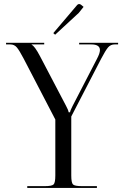

<svg xmlns="http://www.w3.org/2000/svg" viewBox="-20 -931 615 951"><path d="M253 -759 244 -767 362 -906Q366 -911 372 -911Q377 -911 382 -907L394 -897L370 -867ZM115 0V-9H201Q237 -9 245.5 -17.5Q254 -26 254 -62V-339L97 -641Q76 -681 63.5 -696Q51 -711 31 -711H10V-719H199V-711H137V-709Q151 -704 178 -653L307 -407Q318 -387 320 -375H327Q328 -384 340 -407L460 -639Q475 -667 475 -683Q475 -711 432 -711H372V-719H565V-711H548Q528 -711 515.5 -696.5Q503 -682 481 -640L333 -354V-62Q333 -26 341.5 -17.5Q350 -9 386 -9H460V0Z"/></svg>

Font: FoglihtenNo06
Style: Regular
Weight: 500
Designer: gluk (gluksza@wp.pl)
Foundry: gluk (gluksza@wp.pl)
Version: Version 0.76